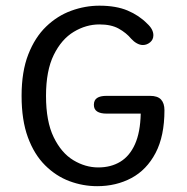

<svg xmlns="http://www.w3.org/2000/svg" viewBox="-20 -645 659 676"><path d="M322 10.5Q272 10.5 224.5 -7.2Q177 -25 138.8 -63Q100.5 -101 78.2 -161.5Q56 -222 56 -307.5Q56 -393 79.5 -453.2Q103 -513.5 142.5 -551.5Q182 -589.5 230.8 -607.2Q279.5 -625 330 -625Q388.5 -625 429 -608Q469.5 -591 498 -562Q509.5 -551.5 514.8 -541.2Q520 -531 520 -521Q520 -505.5 508.5 -496Q497 -486.5 483 -486.5Q472.5 -486.5 461.8 -492.5Q451 -498.5 442 -508.5Q424.5 -529.5 398 -544.2Q371.5 -559 330 -559Q283 -559 239.8 -533Q196.5 -507 169.2 -451.5Q142 -396 142 -307.5Q142 -217.5 169 -162Q196 -106.5 238.2 -81Q280.5 -55.5 326 -55.5Q370.5 -55.5 403.5 -75.5Q436.5 -95.5 455.2 -137.2Q474 -179 475.5 -245H355Q333.5 -245 322 -252.5Q310.5 -260 310.5 -276Q310.5 -292.5 321.8 -300Q333 -307.5 354.5 -307.5H508.5Q535 -307.5 547 -294.5Q559 -281.5 559 -257Q559 -166 527.8 -106.5Q496.5 -47 442.8 -18.2Q389 10.5 322 10.5Z"/></svg>

Font: Sono Monospace
Style: Regular
Weight: 400
Designer: Tyler Finck
Foundry: Tyler Finck
Version: Version 2.112